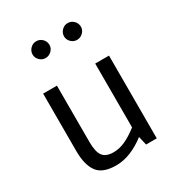

<svg xmlns="http://www.w3.org/2000/svg" viewBox="-193 -931 994 1073"><g transform="rotate(-30 304.0 -394.5)"><path d="M89 0ZM514 -534V0H445L432 -56Q335 18 244 18Q156 18 122.5 -28.5Q89 -75 89 -162V-534H178V-170Q178 -107 198 -80Q218 -53 267 -53Q304 -53 342 -70Q380 -87 425 -122V-534ZM147 -752Q147 -774 163 -790.5Q179 -807 201 -807Q224 -807 240 -791Q256 -775 256 -752Q256 -731 239.5 -715Q223 -699 201 -699Q179 -699 163 -715Q147 -731 147 -752ZM350 -752Q350 -774 366 -790.5Q382 -807 404 -807Q427 -807 443 -791Q459 -775 459 -752Q459 -731 442.5 -715Q426 -699 404 -699Q382 -699 366 -715Q350 -731 350 -752Z"/></g></svg>

Font: Martel Sans
Style: Regular
Weight: 400
Designer: Dan Reynolds and Mathieu Réguer
Foundry: Dan Reynolds and Mathieu Réguer
Version: Version 1.002; ttfautohint (v1.1) -l 5 -r 5 -G 72 -x 0 -D la